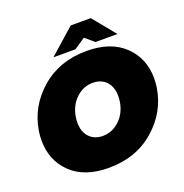

<svg xmlns="http://www.w3.org/2000/svg" viewBox="-157 -1040 1148 1198"><g transform="rotate(-20 416.5 -441.5)"><path d="M509.2 -900H575.8L698.3 -750H552.5L493.3 -800L419.2 -750H273.3L442.5 -900ZM25.8 -287.5Q25.8 -318.3 30.8 -350Q55.8 -505 177.9 -610.8Q300 -716.7 480 -716.7Q640.8 -716.7 730 -630.8Q819.2 -545 819.2 -412.5Q819.2 -381.7 814.2 -350Q789.2 -195 666.7 -89.2Q544.2 16.7 364.2 16.7Q203.3 16.7 114.6 -68.8Q25.8 -154.2 25.8 -287.5ZM274.2 -314.2Q274.2 -254.2 307.5 -218.8Q340.8 -183.3 395.8 -183.3Q459.2 -183.3 507.9 -229.2Q556.7 -275 568.3 -350Q570.8 -368.3 570.8 -385.8Q570.8 -445.8 537.5 -481.3Q504.2 -516.7 448.3 -516.7Q385 -516.7 336.7 -470.8Q288.3 -425 276.7 -350Q274.2 -331.7 274.2 -314.2Z"/></g></svg>

Font: BoonTook
Style: Italic
Weight: 400
Italic angle: -9°
Designer: Sungsit Sawaiwan
Foundry: FontUni
Version: Version 3.0